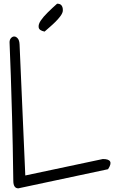

<svg xmlns="http://www.w3.org/2000/svg" viewBox="-20 -1029 637 1049"><path d="M52.7 -42Q49.8 -251 45.9 -390.1Q42 -529.3 39.1 -615.7Q36.1 -702.1 34.2 -743.7Q32.2 -785.2 32.2 -797.9Q32.2 -812.5 40.5 -821.3Q48.8 -830.1 58.6 -829.6Q68.4 -829.1 77.1 -818.8Q85.9 -808.6 86.9 -786.1L118.2 -70.3L542 -160.2Q607.4 -160.2 570.3 -104.5L80.1 0Q52.7 0 52.7 -42ZM223.6 -856.4Q194.3 -862.3 191.4 -878.9Q188.5 -895.5 202.6 -916.5Q216.8 -937.5 241.7 -961.9Q266.6 -986.3 292 -1008.8Q309.6 -1008.8 316.4 -999Q323.2 -989.3 323.2 -976.6V-968.8Q321.3 -956.1 310.1 -940.9Q298.8 -925.8 283.7 -910.6Q268.6 -895.5 252 -881.3Q235.4 -867.2 223.6 -856.4Z"/></svg>

Font: Shadows Into Light Two
Style: Regular
Weight: 400
Designer: Kimberly Geswein
Foundry: Kimberly Geswein
Version: Version 1.003 2012